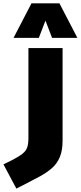

<svg xmlns="http://www.w3.org/2000/svg" viewBox="-80 -812 477 1134"><path d="M16.6 301.8 -59.6 158.7 -9.8 134.3Q32.7 112.3 53.7 95.2Q74.7 78.1 81.3 56.9Q87.9 35.6 87.9 2V-528.3H289.6V18.1Q289.6 76.2 273.7 114.7Q257.8 153.3 228 179.9Q198.2 206.5 156.7 229Q115.2 251.5 64 277.8ZM0 -588.4 106 -792.5H271L377 -588.4H227.5L188.5 -690.4L149.4 -588.4Z"/></svg>

Font: Comme Black
Style: Regular
Weight: 900
Version: Version 1.000;gftools[0.9.27]